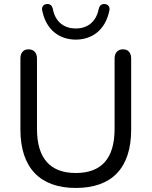

<svg xmlns="http://www.w3.org/2000/svg" viewBox="-20 -921 750 950"><path d="M355 9C535 9 629 -91 629 -280V-632C629 -659 615 -677 589 -677C562 -677 547 -659 547 -632V-283C547 -137 482 -65 355 -65C229 -65 163 -137 163 -283V-632C163 -659 148 -677 121 -677C95 -677 81 -659 81 -632V-280C81 -91 178 9 355 9ZM355 -725C434 -725 501 -771 521 -868C526 -888 513 -900 499 -901C482 -903 472 -892 469 -879C455 -806 406 -780 355 -780C304 -780 254 -806 241 -879C238 -892 228 -903 211 -901C197 -900 184 -888 189 -868C209 -771 276 -725 355 -725Z"/></svg>

Font: SN Pro Book
Style: Regular
Weight: 350
Designer: Tobias Whetton
Foundry: Supernotes
Version: Version 1.003;Glyphs 3.3 (3324)